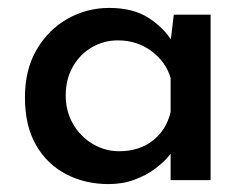

<svg xmlns="http://www.w3.org/2000/svg" viewBox="-20 -455 631 485"><path d="M254 10Q195 10 147 -15Q99 -40 71 -88.5Q43 -137 43 -209Q43 -279 72.5 -329.5Q102 -380 150.5 -407.5Q199 -435 256 -435Q316 -435 355 -410Q394 -385 415 -350L409 -334L419 -418H512V0H411V-106L421 -81Q417 -73 404 -58Q391 -43 370 -27.5Q349 -12 319.5 -1Q290 10 254 10ZM281 -73Q331 -73 365.5 -99.5Q400 -126 411 -172V-258Q399 -299 362.5 -326Q326 -353 278 -353Q242 -353 212 -335.5Q182 -318 164 -286.5Q146 -255 146 -214Q146 -174 164.5 -142Q183 -110 214 -91.5Q245 -73 281 -73Z"/></svg>

Font: Reem Kufi Fun
Style: Regular
Weight: 400
Designer: Khaled Hosny
Version: Version 1.005